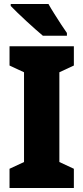

<svg xmlns="http://www.w3.org/2000/svg" viewBox="-20 -998 420 967"><path d="M352 -51H28V-148L101 -182V-634L28 -668V-765H352V-668L279 -634V-182L352 -148ZM224 -978Q235 -958 253 -929.5Q271 -901 288.5 -874Q306 -847 317 -832V-818H196Q182 -830 159.5 -849.5Q137 -869 112.5 -892Q88 -915 67 -935Q46 -955 34 -968V-978Z"/></svg>

Font: Noto Sans Tamil UI Condensed Black
Style: Regular
Weight: 900
Width: 3
Designer: Jelle Bosma - Monotype Design Team
Foundry: Monotype Imaging Inc.
Version: Version 2.004; ttfautohint (v1.8.4.7-5d5b)